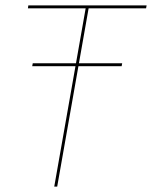

<svg xmlns="http://www.w3.org/2000/svg" viewBox="-20 -695 566 715"><path d="M100 -448.5H433L435 -459.5H102ZM182 0H193L310 -664H524L526 -675H85.5L84 -664H299Z"/></svg>

Font: Anybody Thin
Style: Italic
Weight: 100
Italic angle: -10°
Designer: Tyler Finck
Foundry: Etcetera Type Company
Version: Version 1.114;gftools[0.9.25]